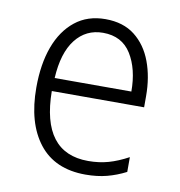

<svg xmlns="http://www.w3.org/2000/svg" viewBox="-67 -605 635 678"><g transform="rotate(10 250.0 -266.5)"><path d="M283 10Q173 10 116 -63Q59 -136 59 -263Q59 -347 82 -409.5Q105 -472 149.5 -507.5Q194 -543 258 -543Q322 -543 363.5 -510.5Q405 -478 425.5 -423Q446 -368 446 -300V-260H115Q117 -39 284 -39Q323 -39 356.5 -48.5Q390 -58 427 -78V-25Q394 -8 359.5 1Q325 10 283 10ZM392 -307Q392 -388 359 -441Q326 -494 258 -494Q197 -494 159.5 -446Q122 -398 117 -307Z"/></g></svg>

Font: Noto Sans Mono ExtraCondensed Light
Style: Regular
Weight: 300
Width: 2
Designer: Monotype Design Team
Foundry: Monotype Imaging Inc.
Version: Version 2.014; ttfautohint (v1.8.4.7-5d5b)